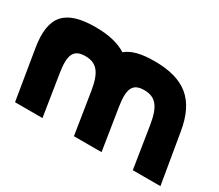

<svg xmlns="http://www.w3.org/2000/svg" viewBox="-97 -708 1043 915"><g transform="rotate(30 424.5 -251.0)"><path d="M201 0 165 -228C150 -322 168 -358 231 -358C294 -358 323 -322 338 -228L374 0H526L490 -228C475 -322 492 -358 555 -358C618 -358 647 -322 662 -228L698 0H850L804 -273C777 -437 692 -502 528 -502C458 -502 407 -490 374 -462C330 -490 274 -502 204 -502C40 -502 -22 -437 5 -273L50 0Z"/></g></svg>

Font: Poland Can Into
Style: Bold
Weight: 700
Foundry: Cannot Into Space Fonts
Version: Version 0.99